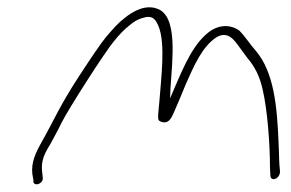

<svg xmlns="http://www.w3.org/2000/svg" viewBox="-20 -580 783 517"><path d="M67 -112 70 -95C67 -75 99 -84 95 -103L93 -122C91 -148 100 -167 115 -191C124 -208 135 -227 146 -250C165 -288 262 -439 286 -468C302 -488 316 -502 329 -512C341 -522 351 -528 362 -531C391 -541 399 -528 407 -509C426 -462 414 -371 409 -305C407 -284 405 -268 406 -262C406 -256 409 -253 418 -251C433 -248 440 -258 449 -279C460 -305 470 -327 481 -355C502 -402 524 -454 562 -479C595 -500 614 -467 624 -454L646 -424C666 -401 679 -375 687 -340C700 -285 707 -193 707 -128L708 -110C707 -88 734 -98 734 -118C731 -145 732 -157 730 -198C726 -297 717 -386 669 -443C652 -462 641 -481 624 -498C604 -512 577 -515 550 -499C503 -468 477 -406 449 -341L438 -315L439 -341C444 -420 460 -539 402 -557C371 -568 338 -550 315 -531C299 -519 284 -502 266 -481C249 -460 225 -424 191 -372C138 -290 129 -263 93 -199C75 -167 64 -143 67 -112ZM115 -190V-191ZM328 -512H329ZM416 -451V-452ZM646 -424H647L646 -425Z"/></svg>

Font: Stray Cat
Style: LtObl
Weight: 300
Version: Version 1.0